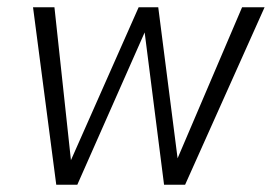

<svg xmlns="http://www.w3.org/2000/svg" viewBox="-20 -509 749 529"><path d="M135 0 71 -489H130L178 -44H165L362 -489H416L473 -44H457L647 -489H709L490 0H432L377 -432H384L193 0Z"/></svg>

Font: Nunito Sans 10pt Condensed Light
Style: Italic
Weight: 300
Width: 3
Italic angle: -9°
Designer: Vernon Adams
Foundry: Vernon Adams
Version: Version 3.101;gftools[0.9.27]